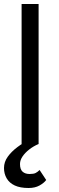

<svg xmlns="http://www.w3.org/2000/svg" viewBox="-28 -720 293 960"><path d="M80 -700V0H165V-700ZM170 130Q160 140 150 145Q140 150 120 150Q98 150 85 138.5Q72 127 72 100Q72 81 84.5 62.5Q97 44 118 27.5Q139 11 165 0L124 -25Q89 -7 59 15.5Q29 38 10.5 64Q-8 90 -8 120Q-8 149 5.5 172Q19 195 46 207.5Q73 220 115 220Q147 220 169.5 207.5Q192 195 203 180Z"/></svg>

Font: Glinicke Jost Regular
Style: Regular
Weight: 400
Version: Version 3.710